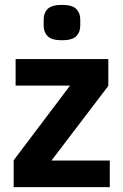

<svg xmlns="http://www.w3.org/2000/svg" viewBox="-20 -767 506 787"><path d="M36 0V-110L267 -416H44V-525H424V-415L191 -109H430V0ZM234 -602Q192 -602 175.5 -618.5Q159 -635 159 -662V-687Q159 -714 175.5 -730.5Q192 -747 234 -747Q276 -747 292.5 -730.5Q309 -714 309 -687V-662Q309 -635 292.5 -618.5Q276 -602 234 -602Z"/></svg>

Font: IBM Plex Sans Cond
Style: Bold
Weight: 700
Width: 3
Designer: Mike Abbink, Paul van der Laan, Pieter van Rosmalen
Foundry: Bold Monday
Version: Version 1.3